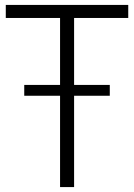

<svg xmlns="http://www.w3.org/2000/svg" viewBox="-20 -760 544 780"><path d="M224 0V-371H78.5V-415H224V-687H3.5V-740H501V-687H281V-415H426V-371H281V0Z"/></svg>

Font: Encode Sans Cnd Lt
Style: Regular
Weight: 300
Width: 3
Designer: Multiple Designers
Foundry: Impallari Type
Version: Version 3.002; ttfautohint (v1.8.3) -l 8 -r 50 -G 200 -x 14 